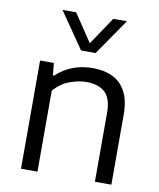

<svg xmlns="http://www.w3.org/2000/svg" viewBox="-89 -878 786 948"><g transform="rotate(10 304.5 -404.0)"><path d="M81.5 0V-542.5H150.5L156.5 -481H162Q237 -551 345.5 -551Q401.5 -551 444 -531Q486.5 -511 510.5 -466.5Q534.5 -422 534.5 -348.5V0H452V-345.5Q452 -419 418.5 -448.5Q385 -478 327 -478Q287 -478 242.2 -461.5Q197.5 -445 164 -405.5V0ZM272 -626.5 147 -808H215.5L308.5 -669L401.5 -808H470L345 -626.5Z"/></g></svg>

Font: Encode Sans SemiExpanded SemiExpanded
Style: Regular
Weight: 400
Width: 6
Designer: Multiple Designers
Foundry: Impallari Type
Version: Version 3.000; ttfautohint (v1.8.3) -l 8 -r 50 -G 200 -x 14 